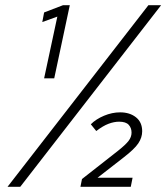

<svg xmlns="http://www.w3.org/2000/svg" viewBox="-20 -720 641 740"><path d="M150 -418 201 -656 143 -635 150 -672 223 -700H249L189 -418ZM290 0 296 -30 435 -139Q464 -162 475.5 -177Q487 -192 487 -209Q487 -227 476 -239Q465 -251 439 -251Q420 -251 398.5 -243Q377 -235 351 -215L330 -241Q350 -261 381 -274Q412 -287 443 -287Q480 -287 504 -268Q528 -249 528 -214Q528 -190 513 -167.5Q498 -145 455 -112L356 -35H491L484 0ZM9 0 552 -700H601L58 0Z"/></svg>

Font: Red Hat Mono
Style: Italic
Weight: 300
Italic angle: -12°
Monospace: yes
Designer: Pentagram, MCKL
Foundry: Pentagram, MCKL
Version: Version 1.023